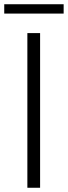

<svg xmlns="http://www.w3.org/2000/svg" viewBox="-23 -885 320 905"><path d="M106 0H166V-729H106ZM-3 -821H277V-865H-3Z"/></svg>

Font: Noto Sans KR Light
Style: Regular
Weight: 300
Designer: Ryoko NISHIZUKA 西塚涼子 (kana, bopomofo & ideographs); Paul D. Hunt (Latin, Greek & Cyrillic); Sandoll Communications 산돌커뮤니
Foundry: Adobe
Version: Version 2.004;hotconv 1.0.118;makeotfexe 2.5.65603